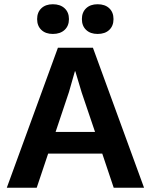

<svg xmlns="http://www.w3.org/2000/svg" viewBox="-20 -885 711 905"><path d="M229 -725Q195 -725 175 -744Q155 -763 155 -795Q155 -827 175 -846Q195 -865 229 -865Q264 -865 284.5 -846Q305 -827 305 -795Q305 -763 284.5 -744Q264 -725 229 -725ZM440 -725Q406 -725 386 -744Q366 -763 366 -795Q366 -827 386 -846Q406 -865 440 -865Q475 -865 495 -846Q515 -827 515 -795Q515 -763 495 -744Q475 -725 440 -725ZM516 0 462 -161H207L153 0H12L253 -660H418L659 0ZM242 -263H428L365 -449L335 -549H333L305 -451Z"/></svg>

Font: Elaine Sans SemiBold
Style: Regular
Weight: 600
Designer: Wei Huang
Foundry: Wei Huang
Version: Version 2.001;December 24, 2019;FontCreator 12.0.0.2547 64-b